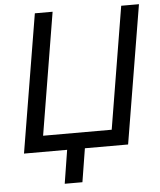

<svg xmlns="http://www.w3.org/2000/svg" viewBox="-60 -778 838 1006"><g transform="rotate(-5 359.5 -275.5)"><path d="M40.5 0H267.4L239.3 176.1H332.4L360.8 0H588.1L708.8 -727.3H615.4L509.2 -84.5H148.4L254.6 -727.3H161.2Z"/></g></svg>

Font: Margiela Sans Text
Style: Italic
Weight: 400
Italic angle: -9.39999°
Designer: Stefan Endress, Andreas Faust
Version: Version 1.100;FEAKit 1.0